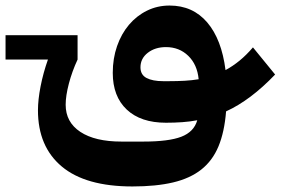

<svg xmlns="http://www.w3.org/2000/svg" viewBox="-82 -443 1013 693"><path d="M-62 -316H198V-228Q178 -185 166.5 -141Q155 -97 155 -65Q155 -2 208 33Q261 68 356 68H436Q527 68 572.5 50.5Q618 33 630 -9Q604 -4 575.5 -2Q547 0 517 0Q426 0 375.5 -47.5Q325 -95 325 -180Q325 -232 340.5 -276.5Q356 -321 383.5 -353.5Q411 -386 448.5 -404.5Q486 -423 530 -423Q614 -423 666 -362Q718 -301 732 -190Q758 -204 782.5 -224Q807 -244 831 -272L911 -174Q822 -81 734 -41Q728 34 706.5 85.5Q685 137 644.5 169Q604 201 542.5 215.5Q481 230 396 230Q227 230 141 158Q55 86 55 -45Q55 -83 64.5 -131.5Q74 -180 91 -228H-62ZM528 -150Q558 -150 584.5 -151.5Q611 -153 635 -157Q630 -210 597.5 -241.5Q565 -273 517 -273Q478 -273 451.5 -252.5Q425 -232 425 -200Q425 -173 447 -161.5Q469 -150 507 -150Z"/></svg>

Font: IBM Plex Arabic
Style: Bold
Weight: 700
Designer: Mike Abbink, Paul van der Laan, Pieter van Rosmalen, Wael Morcos, Khajak Apelian
Foundry: Bold Monday
Version: Version 1.0